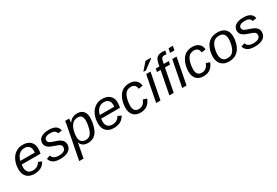

<svg xmlns="http://www.w3.org/2000/svg" viewBox="72 -1951 4859 3373"><g transform="rotate(-30 2501.0 -264.0)"><path d="M125 -245.6Q122.1 -228.5 120.6 -190.4Q120.6 -125.5 153.1 -90.8Q185.5 -56.2 251 -56.2Q298.3 -56.2 336.9 -79.6Q375.5 -103 397 -143.6L464.4 -112.8Q428.7 -48.8 373.8 -19.5Q318.8 9.8 240.7 9.8Q142.6 9.8 88.1 -44.7Q33.7 -99.1 33.7 -197.8Q33.7 -295.9 68.4 -373.8Q103 -451.7 166 -494.9Q229 -538.1 307.6 -538.1Q407.7 -538.1 463.4 -487.8Q519 -437.5 519 -345.7Q519 -294.4 507.3 -245.6ZM429.7 -313 431.6 -348.1Q431.6 -408.7 400.1 -440.9Q368.7 -473.1 309.6 -473.1Q244.1 -473.1 199.5 -431.4Q154.8 -389.6 136.7 -313Z M999 -154.8Q999 -75.7 938.5 -33Q877.9 9.8 763.7 9.8Q678.7 9.8 628.7 -18.8Q578.6 -47.4 558.6 -108.9L630.4 -136.2Q646.5 -93.3 680.4 -73.7Q714.4 -54.2 771.5 -54.2Q841.3 -54.2 877.4 -77.9Q913.6 -101.6 913.6 -147Q913.6 -177.2 888.7 -197.5Q863.8 -217.8 783.2 -242.7Q720.7 -263.2 689.5 -282.7Q658.2 -302.2 641.6 -328.4Q625 -354.5 625 -389.2Q625 -460 681.6 -498.3Q738.3 -536.6 841.3 -536.6Q1014.2 -536.6 1035.6 -412.1L956.1 -399.9Q945.3 -438.5 915.5 -455.6Q885.7 -472.7 835.4 -472.7Q774.9 -472.7 742.4 -453.4Q710 -434.1 710 -398.9Q710 -378.4 720.2 -364.3Q730.5 -350.1 749.8 -339.1Q769 -328.1 838.9 -306.2Q900.9 -286.6 932.4 -266.6Q963.9 -246.6 981.4 -219.2Q999 -191.9 999 -154.8Z M1326.7 9.8Q1266.6 9.8 1228.8 -15.6Q1190.9 -41 1175.3 -86.9H1172.9Q1172.9 -81.5 1168.7 -55.2Q1164.6 -28.8 1118.7 207.5H1031.2L1152.8 -420.4Q1164.1 -474.6 1169.9 -528.3H1251.5Q1251.5 -515.1 1248.3 -488Q1245.1 -460.9 1243.2 -449.7H1245.1Q1280.8 -496.1 1320.3 -517.1Q1359.9 -538.1 1418 -538.1Q1494.6 -538.1 1537.4 -491.9Q1580.1 -445.8 1580.1 -365.2Q1580.1 -266.1 1550 -173.1Q1520 -80.1 1465.6 -35.2Q1411.1 9.8 1326.7 9.8ZM1392.6 -470.2Q1344.2 -470.2 1309.8 -450.4Q1275.4 -430.7 1251.5 -390.9Q1227.5 -351.1 1213.9 -291.3Q1200.2 -231.4 1200.2 -184.1Q1200.2 -123 1231.2 -89.1Q1262.2 -55.2 1317.4 -55.2Q1377.9 -55.2 1413.1 -92Q1448.2 -128.9 1468.3 -209.2Q1488.3 -289.6 1488.3 -349.6Q1488.3 -409.7 1465.3 -439.9Q1442.4 -470.2 1392.6 -470.2Z M1737.3 -245.6Q1734.4 -228.5 1732.9 -190.4Q1732.9 -125.5 1765.4 -90.8Q1797.9 -56.2 1863.3 -56.2Q1910.6 -56.2 1949.2 -79.6Q1987.8 -103 2009.3 -143.6L2076.7 -112.8Q2041 -48.8 1986.1 -19.5Q1931.2 9.8 1853 9.8Q1754.9 9.8 1700.4 -44.7Q1646 -99.1 1646 -197.8Q1646 -295.9 1680.7 -373.8Q1715.3 -451.7 1778.3 -494.9Q1841.3 -538.1 1919.9 -538.1Q2020 -538.1 2075.7 -487.8Q2131.3 -437.5 2131.3 -345.7Q2131.3 -294.4 2119.6 -245.6ZM2042 -313 2043.9 -348.1Q2043.9 -408.7 2012.5 -440.9Q1981 -473.1 1921.9 -473.1Q1856.4 -473.1 1811.8 -431.4Q1767.1 -389.6 1749 -313Z M2397.5 -59.6Q2497.6 -59.6 2538.6 -171.9L2614.7 -147.9Q2555.7 9.8 2395.5 9.8Q2301.8 9.8 2251.5 -43.5Q2201.2 -96.7 2201.2 -192.9Q2201.2 -290.5 2236.6 -374.5Q2272 -458.5 2330.3 -498.3Q2388.7 -538.1 2473.6 -538.1Q2556.2 -538.1 2604.2 -496.6Q2652.3 -455.1 2657.2 -382.8L2570.8 -370.6Q2567.9 -418 2541.5 -443.6Q2515.1 -469.2 2470.7 -469.2Q2409.2 -469.2 2371.1 -436.3Q2333 -403.3 2312 -331.5Q2291 -259.8 2291 -189.9Q2291 -59.6 2397.5 -59.6Z M2711.9 0 2814.5 -528.3H2902.3L2799.3 0ZM2796.4 -586.4 2797.9 -596.2 2921.4 -736.3H3027.3L3024.9 -722.2L2842.3 -586.4Z M3158.2 -464.4 3067.9 0H2980L3070.3 -464.4H2996.1L3008.8 -528.3H3083L3094.2 -587.9Q3105.5 -642.6 3123.8 -669.7Q3142.1 -696.8 3172.4 -710.7Q3202.6 -724.6 3250 -724.6Q3286.1 -724.6 3310.5 -718.8L3297.9 -651.9L3275.9 -654.8L3253.4 -655.8Q3222.7 -655.8 3206.3 -639.9Q3189.9 -624 3180.2 -575.7L3170.9 -528.3H3273.9L3261.2 -464.4Z M3364.3 -640.6 3380.9 -724.6H3468.8L3452.1 -640.6ZM3240.2 0 3342.8 -528.3H3430.7L3327.6 0Z M3675.3 -59.6Q3775.4 -59.6 3816.4 -171.9L3892.6 -147.9Q3833.5 9.8 3673.3 9.8Q3579.6 9.8 3529.3 -43.5Q3479 -96.7 3479 -192.9Q3479 -290.5 3514.4 -374.5Q3549.8 -458.5 3608.2 -498.3Q3666.5 -538.1 3751.5 -538.1Q3834 -538.1 3882.1 -496.6Q3930.2 -455.1 3935.1 -382.8L3848.6 -370.6Q3845.7 -418 3819.3 -443.6Q3793 -469.2 3748.5 -469.2Q3687 -469.2 3648.9 -436.3Q3610.8 -403.3 3589.8 -331.5Q3568.8 -259.8 3568.8 -189.9Q3568.8 -59.6 3675.3 -59.6Z M4470.7 -333.5Q4470.7 -270 4451.2 -201.4Q4431.6 -132.8 4395.3 -85.2Q4358.9 -37.6 4306.2 -13.9Q4253.4 9.8 4186 9.8Q4090.3 9.8 4034.7 -47.9Q3979 -105.5 3979 -204.6Q3981 -304.2 4015.1 -381.3Q4049.3 -458.5 4109.9 -498Q4170.4 -537.6 4259.8 -537.6Q4362.3 -537.6 4416.5 -484.1Q4470.7 -430.7 4470.7 -333.5ZM4379.9 -333.5Q4379.9 -473.1 4258.8 -473.1Q4192.9 -473.1 4153.1 -439.2Q4113.3 -405.3 4091.3 -336.4Q4069.3 -267.6 4069.3 -203.1Q4069.3 -130.9 4100.6 -93Q4131.8 -55.2 4191.4 -55.2Q4241.7 -55.2 4272.2 -72Q4302.7 -88.9 4325.7 -124.8Q4348.6 -160.6 4363 -216.3Q4377.4 -272 4379.9 -333.5Z M4945.3 -154.8Q4945.3 -75.7 4884.8 -33Q4824.2 9.8 4710 9.8Q4625 9.8 4575 -18.8Q4524.9 -47.4 4504.9 -108.9L4576.7 -136.2Q4592.8 -93.3 4626.7 -73.7Q4660.6 -54.2 4717.8 -54.2Q4787.6 -54.2 4823.7 -77.9Q4859.9 -101.6 4859.9 -147Q4859.9 -177.2 4835 -197.5Q4810.1 -217.8 4729.5 -242.7Q4667 -263.2 4635.7 -282.7Q4604.5 -302.2 4587.9 -328.4Q4571.3 -354.5 4571.3 -389.2Q4571.3 -460 4627.9 -498.3Q4684.6 -536.6 4787.6 -536.6Q4960.4 -536.6 4981.9 -412.1L4902.3 -399.9Q4891.6 -438.5 4861.8 -455.6Q4832 -472.7 4781.7 -472.7Q4721.2 -472.7 4688.7 -453.4Q4656.2 -434.1 4656.2 -398.9Q4656.2 -378.4 4666.5 -364.3Q4676.8 -350.1 4696 -339.1Q4715.3 -328.1 4785.2 -306.2Q4847.2 -286.6 4878.7 -266.6Q4910.2 -246.6 4927.7 -219.2Q4945.3 -191.9 4945.3 -154.8Z"/></g></svg>

Font: Liberation Sans
Style: Italic
Weight: 400
Italic angle: -12°
Designer: Steve Matteson
Foundry: Ascender Corporation
Version: Version 2.1.5